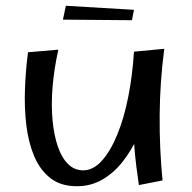

<svg xmlns="http://www.w3.org/2000/svg" viewBox="-20 -635 664 665"><path d="M246 10Q190 10 154 -18.5Q118 -47 98 -95Q78 -143 71 -203Q64 -263 66.5 -328Q69 -393 77 -454L182 -463Q167 -395 162 -333Q157 -271 162 -218.5Q167 -166 180.5 -127Q194 -88 216 -66.5Q238 -45 268 -45Q303 -45 333 -78.5Q363 -112 386.5 -169.5Q410 -227 424.5 -301Q439 -375 444 -456L504 -331Q501 -294 488.5 -248.5Q476 -203 455 -157.5Q434 -112 404 -74Q374 -36 334.5 -13Q295 10 246 10ZM461 6Q451 -60 446 -118.5Q441 -177 439.5 -231Q438 -285 439.5 -340.5Q441 -396 444 -456L549 -466Q534 -353 533 -237Q532 -121 543 -10ZM437 -565 198 -567 208 -615 444 -601Z"/></svg>

Font: Marhey Light
Style: Regular
Weight: 300
Designer: Nur Syamsi & Bustanul Arifin
Foundry: Namelatype
Version: Version 1.000